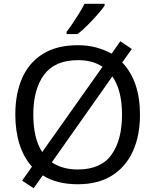

<svg xmlns="http://www.w3.org/2000/svg" viewBox="-20 -964 821 1015"><path d="M720 -358Q720 -247 682.5 -164.5Q645 -82 572 -36Q499 10 391 10Q279 10 206 -37L158 31L97 -9L149 -83Q105 -132 83 -202Q61 -272 61 -359Q61 -469 97 -551Q133 -633 206.5 -679Q280 -725 392 -725Q444 -725 488.5 -713Q533 -701 570 -680L616 -746L677 -705L626 -634Q720 -535 720 -358ZM156 -358Q156 -297 167.5 -247Q179 -197 203 -160L522 -611Q470 -646 392 -646Q271 -646 213.5 -569.5Q156 -493 156 -358ZM625 -358Q625 -487 574 -560L254 -106Q280 -88 314.5 -78Q349 -68 391 -68Q513 -68 569 -145.5Q625 -223 625 -358ZM533 -944V-934Q521 -916 496 -887.5Q471 -859 442.5 -830.5Q414 -802 390 -784H332V-796Q347 -815 364.5 -841Q382 -867 399 -894.5Q416 -922 427 -944Z"/></svg>

Font: Noto IKEA Simplified Chinese
Style: Regular
Weight: 400
Designer: Monotype Design Team
Foundry: Monotype Imaging Inc.
Version: Version 1.100